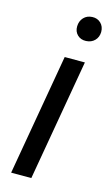

<svg xmlns="http://www.w3.org/2000/svg" viewBox="-114 -764 467 808"><g transform="rotate(15 120.0 -360.5)"><path d="M110.8 0H22.9L114.7 -528.3H202.6ZM183.6 -721.2Q206.1 -722.2 220.9 -707.8Q235.8 -693.4 235.8 -669.9Q235.4 -647 220.9 -632.3Q206.5 -617.7 183.6 -616.7Q160.6 -615.7 146 -629.9Q131.3 -644 131.8 -667Q132.3 -689.9 146.5 -705.1Q160.6 -720.2 183.6 -721.2Z"/></g></svg>

Font: TypoPRO Roboto
Style: Italic
Weight: 400
Italic angle: -12°
Designer: Google
Version: Version 2.136; 2016